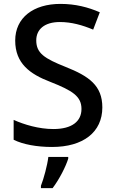

<svg xmlns="http://www.w3.org/2000/svg" viewBox="-20 -744 590 985"><path d="M505 -193C505 -305 437 -353 316 -401C208 -444 166 -471 166 -537C166 -593 208 -631 287 -631C347 -631 403 -615 458 -592L492 -681C432 -707 367 -724 290 -724C151 -724 58 -653 58 -536C58 -419 133 -364 238 -324C352 -279 398 -250 398 -185C398 -122 350 -82 254 -82C179 -82 103 -105 50 -129V-27C98 -3 169 10 247 10C407 10 505 -66 505 -193ZM330 70V61H228C223 104 204 174 190 209V221H250C285 175 318 109 330 70Z"/></svg>

Font: Noto Sans Arabic UI Md
Style: Regular
Weight: 500
Designer: Monotype Design Team, Nadine Chahine and Nizar Qandah
Foundry: Monotype Imaging Inc.
Version: Version 2.010